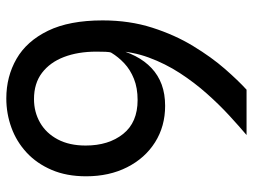

<svg xmlns="http://www.w3.org/2000/svg" viewBox="-114 -668 782 593"><g transform="rotate(-90 276.5 -371.0)"><path d="M156.5 0Q183 -22.5 216.8 -53.5Q250.5 -84.5 284.5 -122.8Q318.5 -161 347.8 -206Q377 -251 395.8 -302Q414.5 -353 416.5 -409L423.5 -408.5Q415 -372 400 -343Q385 -314 363.2 -293.5Q341.5 -273 312.5 -262.2Q283.5 -251.5 246.5 -251.5Q183.5 -251.5 134.2 -282.5Q85 -313.5 57 -368.8Q29 -424 29 -495.5Q29 -556 48.8 -602Q68.5 -648 102.2 -679.2Q136 -710.5 179.2 -726.2Q222.5 -742 269.5 -742Q337 -742 391.8 -710.5Q446.5 -679 478.5 -613.2Q510.5 -547.5 510.5 -444.5Q510.5 -361.5 488 -291.2Q465.5 -221 431.2 -164.8Q397 -108.5 360.8 -67Q324.5 -25.5 296.5 0ZM264.5 -336.5Q302 -336.5 330 -347.8Q358 -359 377.8 -377.5Q397.5 -396 410.5 -417.5Q413 -421.5 413.5 -435.2Q414 -449 414 -464Q414 -520.5 397.5 -563.8Q381 -607 348.5 -631.8Q316 -656.5 267.5 -656.5Q227.5 -656.5 194.8 -637.8Q162 -619 143 -583.2Q124 -547.5 124 -497Q124 -426 159.8 -381.2Q195.5 -336.5 264.5 -336.5Z"/></g></svg>

Font: Spline Sans
Style: Regular
Weight: 400
Designer: Eben Sorkin, Mirko Velimirovic
Foundry: Sorkin Type
Version: Version 1.001